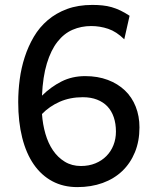

<svg xmlns="http://www.w3.org/2000/svg" viewBox="-20 -745 626 777"><path d="M314.9 -351.6Q263.7 -351.6 221.9 -333.3Q180.2 -314.9 149.9 -283.7Q152.8 -241.7 163.8 -203.6Q174.8 -165.5 194.3 -136.7Q213.9 -107.9 242.2 -90.6Q270.5 -73.2 307.6 -73.2Q339.8 -73.2 366 -84Q392.1 -94.7 410.6 -113.5Q429.2 -132.3 439.2 -157.7Q449.2 -183.1 449.2 -212.4Q449.2 -244.6 440.4 -270.5Q431.6 -296.4 414.8 -314.2Q397.9 -332 372.8 -341.8Q347.7 -351.6 314.9 -351.6ZM482.9 -585.9Q451.2 -617.2 417.7 -628.4Q384.3 -639.6 349.1 -639.6Q308.6 -639.6 273.7 -624.5Q238.8 -609.4 212.4 -575.7Q186 -542 169.7 -488.3Q153.3 -434.6 149.9 -357.9Q186 -393.6 229 -415.3Q272 -437 324.7 -437Q375.5 -437 416.3 -421.6Q457 -406.2 485.6 -378.9Q514.2 -351.6 529.3 -313.2Q544.4 -274.9 544.4 -229.5Q544.4 -173.8 526.1 -129.2Q507.8 -84.5 474.9 -53Q441.9 -21.5 395.5 -4.6Q349.1 12.2 293 12.2Q236.3 12.2 191.9 -11.5Q147.5 -35.2 116.7 -79.6Q85.9 -124 69.8 -188Q53.7 -252 53.7 -332Q53.7 -377 59.8 -423.6Q65.9 -470.2 80.1 -513.9Q94.2 -557.6 116.9 -596.2Q139.6 -634.8 173.1 -663.3Q206.5 -691.9 251.2 -708.5Q295.9 -725.1 354 -725.1Q375.5 -725.1 394.5 -723.1Q413.6 -721.2 431.6 -716.1Q449.7 -710.9 467.5 -702.4Q485.4 -693.8 504.4 -681.2Z"/></svg>

Font: Andika Phon
Style: Regular
Weight: 400
Designer: Victor Gaultney, Annie Olsen, Julie Remington, Don Collingsworth, Eric Hays, Becca Hirsbrunner
Foundry: SIL International
Version: Version 5.000